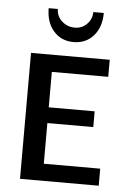

<svg xmlns="http://www.w3.org/2000/svg" viewBox="-49 -692 479 729"><g transform="rotate(5 190.0 -327.5)"><path d="M212 -590Q239 -590 258 -609Q277 -628 277 -655H317Q317 -601 288 -568Q259 -535 212 -535Q165 -535 136 -568Q107 -601 107 -655H142Q142 -628 162.5 -609Q183 -590 212 -590ZM55 0V-480H355V-415H140V-280H315V-220H140V-65H355V0Z"/></g></svg>

Font: Glametrix
Style: Bold
Weight: 700
Designer: gluk
Foundry: gluk
Version: Version 0.40